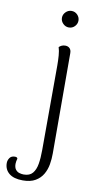

<svg xmlns="http://www.w3.org/2000/svg" viewBox="-172 -751 533 1029"><g transform="rotate(10 94.0 -236.0)"><path d="M30 234Q-19 234 -44.5 213Q-70 192 -70 157Q-70 142 -61 129Q-52 116 -33 116Q-27 116 -23.5 117.5Q-20 119 -18 124Q-20 131 -21.5 138.5Q-23 146 -23 153Q-23 173 -14.5 184Q-6 195 6.5 198.5Q19 202 30 202Q62 202 78 183Q94 164 99.5 131.5Q105 99 105 56L106 -404Q106 -432 104 -458.5Q102 -485 96 -503Q102 -509 110.5 -513Q119 -517 130 -517Q145 -517 154 -508Q163 -499 163 -482L164 65Q164 94 159 123.5Q154 153 139.5 178Q125 203 98.5 218.5Q72 234 30 234ZM131 -616Q113 -616 99.5 -629.5Q86 -643 86 -661Q86 -679 99.5 -692.5Q113 -706 131 -706Q150 -706 163 -692.5Q176 -679 176 -661Q176 -643 163 -629.5Q150 -616 131 -616Z"/></g></svg>

Font: Arima Thin Light
Style: Regular
Weight: 300
Version: Version 1.100